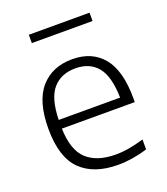

<svg xmlns="http://www.w3.org/2000/svg" viewBox="-136 -829 812 933"><g transform="rotate(-20 270.0 -362.0)"><path d="M315.5 9.5Q189.5 9.5 122.2 -57Q55 -123.5 55 -270.5Q55 -412 115 -480.8Q175 -549.5 278.5 -549.5Q381 -549.5 437.5 -480.8Q494 -412 494 -269.5V-249.5H117Q120 -137.5 172 -89.5Q224 -41.5 322 -41.5Q355.5 -41.5 391.2 -47.8Q427 -54 467 -66V-14.5Q388.5 9.5 315.5 9.5ZM278 -502.5Q204 -502.5 161.8 -454.2Q119.5 -406 117 -294.5H434.5Q432 -405.5 391.8 -454Q351.5 -502.5 278 -502.5ZM122 -690V-733H436V-690Z"/></g></svg>

Font: Encode Sans SemiExpanded SemiExpanded Light
Style: Regular
Weight: 300
Width: 6
Designer: Multiple Designers
Foundry: Impallari Type
Version: Version 3.000; ttfautohint (v1.8.3) -l 8 -r 50 -G 200 -x 14 